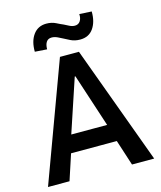

<svg xmlns="http://www.w3.org/2000/svg" viewBox="-131 -1009 928 1104"><g transform="rotate(-15 332.5 -457.0)"><path d="M16 0 276 -705H389L648 0H516L452 -198L501 -153H161L209 -198L144 0ZM329 -574 215 -232 200 -257H461L445 -232L333 -574ZM216 -766 144 -771Q143 -833 171 -871.5Q199 -910 249 -910Q281 -910 305.5 -897.5Q330 -885 345 -879Q356 -874 372.5 -865Q389 -856 406 -856Q427 -856 438 -872.5Q449 -889 447 -914L520 -910Q521 -849 494 -810Q467 -771 415 -771Q383 -771 358 -783.5Q333 -796 322 -802Q311 -808 293 -816.5Q275 -825 258 -825Q237 -825 226.5 -809.5Q216 -794 216 -766Z"/></g></svg>

Font: Nunito Sans 7pt Condensed
Style: Bold
Weight: 700
Width: 3
Designer: Vernon Adams
Foundry: Vernon Adams
Version: Version 3.101;gftools[0.9.27]